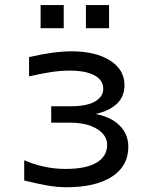

<svg xmlns="http://www.w3.org/2000/svg" viewBox="-20 -747 618 778"><path d="M144.5 -726.6H238.3V-632.8H144.5ZM328.1 -726.6H421.9V-632.8H328.1ZM367.2 -285.2Q429.7 -273.4 464.8 -238.3Q500 -203.1 500 -152.3Q500 -74.2 433.6 -31.2Q367.2 11.7 250 11.7Q210.9 11.7 168 3.9Q125 -3.9 78.1 -15.6V-97.7Q113.3 -82 156.2 -72.3Q199.2 -62.5 246.1 -62.5Q328.1 -62.5 371.1 -87.9Q414.1 -113.3 414.1 -160.2Q414.1 -199.2 373 -224.6Q332 -250 261.7 -250H187.5V-316.4H265.6Q332 -316.4 365.2 -335.9Q398.4 -355.5 398.4 -386.7Q398.4 -421.9 363.3 -441.4Q328.1 -460.9 261.7 -460.9Q226.6 -460.9 187.5 -455.1Q148.4 -449.2 97.7 -437.5V-515.6Q148.4 -527.3 191.4 -533.2Q234.4 -539.1 269.5 -539.1Q367.2 -539.1 425.8 -502Q484.4 -464.8 484.4 -402.3Q484.4 -355.5 453.1 -326.2Q421.9 -296.9 367.2 -285.2Z"/></svg>

Font: 和音 by 宁静之雨，公众号njzyshare
Style: Regular
Weight: 400
Designer: Steve Matteson
Foundry: Ascender Corporation
Version: Version 6.00;June 8, 2018;FontCreator 11.0.0.2388 32-bit